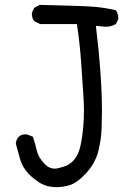

<svg xmlns="http://www.w3.org/2000/svg" viewBox="-20 -747 540 789"><path d="M211 22Q169 22 137 0Q76 -41 62 -95L45 -157Q50 -195 85 -195Q94 -195 115 -185Q125 -157 131 -129Q137 -101 163 -74Q181 -54 206 -54Q215 -54 238 -61Q295 -76 311 -149Q325 -216 325 -293Q325 -321 322 -365Q319 -409 313.5 -489.5Q308 -570 296 -648H145L121 -660Q111 -672 111 -689V-695L121 -715L143 -727Q323 -723 368 -719Q413 -715 456 -705Q466 -691 466 -674V-668L456 -648Q437 -637 413 -637L374 -641Q399 -434 399 -289Q399 -261 397.5 -218Q396 -175 384 -126Q372 -77 334 -35.5Q296 6 263 15Q239 22 211 22Z"/></svg>

Font: Xiaolai Mono SC
Style: Regular
Weight: 400
Monospace: yes
Designer: LXGW / Nozomi Seto
Version: Version 3.113;September 30, 2024